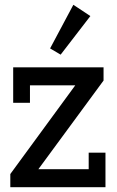

<svg xmlns="http://www.w3.org/2000/svg" viewBox="-20 -781 487 801"><path d="M420 -144V0H23V-55L294 -425H105V-352H35V-500H412V-445L140 -75H350V-144ZM357 -714 233 -553 189 -579 286 -761Z"/></svg>

Font: Cherry Swash
Style: Regular
Weight: 400
Designer: Kasatkina Nataliya
Foundry: Nataliya Kasatkina
Version: Version 1.001